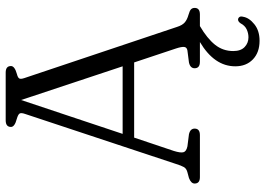

<svg xmlns="http://www.w3.org/2000/svg" viewBox="-152 -588 955 692"><g transform="rotate(-90 326.0 -242.5)"><path d="M208 -19Q208 0 184.5 0H33Q10 0 10 -19Q10 -32 30 -39.5L50.5 -45Q64 -48.5 69.2 -57.5Q74.5 -66.5 81.5 -89L260.5 -629Q266 -644.5 262.2 -650Q258.5 -655.5 243 -660Q214 -667.5 214 -681Q214 -700 238 -700H410Q433.5 -700 433.5 -681Q433.5 -667.5 404.5 -659.5Q392.5 -656.5 389 -651.5Q385.5 -646.5 390 -633L574.5 -82.5Q580.5 -63.5 590.5 -54.8Q600.5 -46 618.5 -41Q633 -37 638 -32Q643 -27 643 -19Q643 0 619.5 0H577.5Q533 26 510.2 54.5Q487.5 83 487.5 120Q487.5 147.5 502 161.2Q516.5 175 537 175Q552 175 565.8 168.5Q579.5 162 587.5 146.5Q594.5 136.5 602.5 137.5Q607 138 610.2 142.5Q613.5 147 611 156Q607.5 177.5 584.2 196.2Q561 215 524.5 215Q482.5 215 457.5 191Q432.5 167 432.5 127.5Q432.5 52 520 0H449Q425.5 0 425.5 -19Q425.5 -35 446.5 -39.5L489.5 -45Q501 -47 502.2 -56.2Q503.5 -65.5 497 -85.5L446.5 -237H175.5L127.5 -94Q120 -70 122.8 -59.5Q125.5 -49 144 -45L187.5 -39.5Q208 -35 208 -19ZM189 -278.5H432.5L311 -644.5Z"/></g></svg>

Font: Fraunces 72pt SuperSoft Light
Style: Regular
Weight: 300
Version: Version 1.000;[0bf87f6ff]